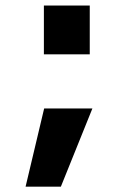

<svg xmlns="http://www.w3.org/2000/svg" viewBox="-20 -577 473 707"><path d="M141.6 -377V-556.6H310.5V-377ZM204.1 110.4H74.2L142.6 -177.7H320.3Z"/></svg>

Font: Nasu
Style: Bold
Weight: 700
Designer: Ryoko NISHIZUKA (kana &amp; ideographs); Paul D. Hunt (Latin, Greek &amp; Cyrillic); Wenlong ZHANG (bopomofo); Sandoll C
Version: Version 2014.1215